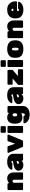

<svg xmlns="http://www.w3.org/2000/svg" viewBox="2680 -3470 1010 6410"><g transform="rotate(-90 3185.0 -265.0)"><path d="M72 0Q61 0 53 -8Q45 -16 45 -27V-493Q45 -504 53 -512Q61 -520 72 -520H247Q258 -520 266 -512Q274 -504 274 -493V-460Q299 -489 343 -509.5Q387 -530 440 -530Q491 -530 535 -506Q579 -482 606.5 -432Q634 -382 634 -303V-27Q634 -16 626 -8Q618 0 607 0H416Q405 0 397 -8Q389 -16 389 -27V-296Q389 -323 376 -337Q363 -351 339 -351Q315 -351 302 -337Q289 -323 289 -296V-27Q289 -16 281 -8Q273 0 262 0Z M885 10Q828 10 784 -11Q740 -32 715.5 -68Q691 -104 691 -149Q691 -222 750.5 -263.5Q810 -305 910 -322L1016 -339V-340Q1016 -366 1011.5 -378Q1007 -390 986 -390Q972 -390 963.5 -384.5Q955 -379 945 -369Q934 -358 917 -358H747Q737 -358 730.5 -364Q724 -370 725 -380Q726 -399 741 -424.5Q756 -450 787.5 -474Q819 -498 868.5 -514Q918 -530 988 -530Q1056 -530 1106.5 -515.5Q1157 -501 1190 -473.5Q1223 -446 1239.5 -405.5Q1256 -365 1256 -314V-27Q1256 -16 1248 -8Q1240 0 1229 0H1054Q1043 0 1035 -8Q1027 -16 1027 -27V-55Q1013 -35 991.5 -20.5Q970 -6 943 2Q916 10 885 10ZM954 -138Q974 -138 988.5 -146Q1003 -154 1011 -171.5Q1019 -189 1019 -215V-216L960 -203Q934 -197 925 -187Q916 -177 916 -166Q916 -159 920.5 -152.5Q925 -146 933.5 -142Q942 -138 954 -138Z M1512 0Q1497 0 1490.5 -8Q1484 -16 1479 -25L1287 -489Q1286 -492 1286 -496Q1286 -506 1293 -513Q1300 -520 1310 -520H1479Q1494 -520 1501.5 -512Q1509 -504 1512 -496L1592 -263L1672 -496Q1675 -504 1682.5 -512Q1690 -520 1705 -520H1874Q1884 -520 1891 -513Q1898 -506 1898 -496Q1898 -492 1897 -489L1705 -25Q1701 -16 1694 -8Q1687 0 1672 0Z M1979 0Q1968 0 1960 -8Q1952 -16 1952 -27V-493Q1952 -504 1960 -512Q1968 -520 1979 -520H2158Q2169 -520 2177 -512Q2185 -504 2185 -493V-27Q2185 -16 2177 -8Q2169 0 2158 0ZM1984 -575Q1973 -575 1965 -583Q1957 -591 1957 -602V-723Q1957 -734 1965 -742Q1973 -750 1984 -750H2153Q2164 -750 2172 -742Q2180 -734 2180 -723V-602Q2180 -591 2172 -583Q2164 -575 2153 -575Z M2568 220Q2483 220 2426.5 198.5Q2370 177 2336 146.5Q2302 116 2287 86.5Q2272 57 2271 41Q2270 30 2278.5 22Q2287 14 2298 14H2493Q2504 14 2510.5 19.5Q2517 25 2521 34Q2526 42 2531 48Q2536 54 2543.5 56.5Q2551 59 2563 59Q2578 59 2587.5 52.5Q2597 46 2601.5 33Q2606 20 2606 0V-66Q2583 -46 2550 -34.5Q2517 -23 2473 -23Q2426 -23 2388 -35Q2350 -47 2323 -73.5Q2296 -100 2280 -143Q2264 -186 2261 -249Q2260 -275 2261 -300Q2264 -359 2279.5 -402.5Q2295 -446 2322.5 -474Q2350 -502 2388 -516Q2426 -530 2473 -530Q2522 -530 2559.5 -511Q2597 -492 2621 -462V-493Q2621 -504 2629 -512Q2637 -520 2648 -520H2823Q2834 -520 2842 -512Q2850 -504 2850 -493L2851 -17Q2851 67 2813 119Q2775 171 2711 195.5Q2647 220 2568 220ZM2556 -197Q2573 -197 2583.5 -203Q2594 -209 2599.5 -220Q2605 -231 2606 -247Q2607 -255 2607 -274.5Q2607 -294 2606 -301Q2605 -317 2599.5 -328Q2594 -339 2583.5 -345Q2573 -351 2556 -351Q2538 -351 2527.5 -344Q2517 -337 2512.5 -324Q2508 -311 2506 -293Q2504 -274 2506 -255Q2508 -237 2512.5 -224Q2517 -211 2527.5 -204Q2538 -197 2556 -197Z M3107 10Q3050 10 3006 -11Q2962 -32 2937.5 -68Q2913 -104 2913 -149Q2913 -222 2972.5 -263.5Q3032 -305 3132 -322L3238 -339V-340Q3238 -366 3233.5 -378Q3229 -390 3208 -390Q3194 -390 3185.5 -384.5Q3177 -379 3167 -369Q3156 -358 3139 -358H2969Q2959 -358 2952.5 -364Q2946 -370 2947 -380Q2948 -399 2963 -424.5Q2978 -450 3009.5 -474Q3041 -498 3090.5 -514Q3140 -530 3210 -530Q3278 -530 3328.5 -515.5Q3379 -501 3412 -473.5Q3445 -446 3461.5 -405.5Q3478 -365 3478 -314V-27Q3478 -16 3470 -8Q3462 0 3451 0H3276Q3265 0 3257 -8Q3249 -16 3249 -27V-55Q3235 -35 3213.5 -20.5Q3192 -6 3165 2Q3138 10 3107 10ZM3176 -138Q3196 -138 3210.5 -146Q3225 -154 3233 -171.5Q3241 -189 3241 -215V-216L3182 -203Q3156 -197 3147 -187Q3138 -177 3138 -166Q3138 -159 3142.5 -152.5Q3147 -146 3155.5 -142Q3164 -138 3176 -138Z M3581 0Q3570 0 3562 -8Q3554 -16 3554 -27V-142Q3554 -154 3558.5 -162.5Q3563 -171 3570 -177L3769 -348H3588Q3577 -348 3569 -356Q3561 -364 3561 -375V-493Q3561 -504 3569 -512Q3577 -520 3588 -520H4030Q4041 -520 4049 -512Q4057 -504 4057 -493V-367Q4057 -358 4053.5 -351Q4050 -344 4043 -338L3853 -172H4051Q4062 -172 4070 -164Q4078 -156 4078 -145V-27Q4078 -16 4070 -8Q4062 0 4051 0Z M4180 0Q4169 0 4161 -8Q4153 -16 4153 -27V-493Q4153 -504 4161 -512Q4169 -520 4180 -520H4359Q4370 -520 4378 -512Q4386 -504 4386 -493V-27Q4386 -16 4378 -8Q4370 0 4359 0ZM4185 -575Q4174 -575 4166 -583Q4158 -591 4158 -602V-723Q4158 -734 4166 -742Q4174 -750 4185 -750H4354Q4365 -750 4373 -742Q4381 -734 4381 -723V-602Q4381 -591 4373 -583Q4365 -575 4354 -575Z M4752 10Q4660 10 4597 -15Q4534 -40 4500.5 -90Q4467 -140 4462 -213Q4461 -236 4461 -260.5Q4461 -285 4462 -307Q4467 -381 4503 -430.5Q4539 -480 4602 -505Q4665 -530 4752 -530Q4839 -530 4902 -505Q4965 -480 5001 -430.5Q5037 -381 5042 -307Q5044 -285 5044 -260.5Q5044 -236 5042 -213Q5037 -140 5003.5 -90Q4970 -40 4907 -15Q4844 10 4752 10ZM4752 -150Q4781 -150 4788 -166.5Q4795 -183 4797 -218Q4798 -233 4798 -260Q4798 -287 4797 -302Q4795 -335 4788 -352.5Q4781 -370 4752 -370Q4724 -370 4716.5 -352.5Q4709 -335 4707 -302Q4706 -287 4706 -260Q4706 -233 4707 -218Q4709 -183 4716.5 -166.5Q4724 -150 4752 -150Z M5145 0Q5134 0 5126 -8Q5118 -16 5118 -27V-493Q5118 -504 5126 -512Q5134 -520 5145 -520H5320Q5331 -520 5339 -512Q5347 -504 5347 -493V-460Q5372 -489 5416 -509.5Q5460 -530 5513 -530Q5564 -530 5608 -506Q5652 -482 5679.5 -432Q5707 -382 5707 -303V-27Q5707 -16 5699 -8Q5691 0 5680 0H5489Q5478 0 5470 -8Q5462 -16 5462 -27V-296Q5462 -323 5449 -337Q5436 -351 5412 -351Q5388 -351 5375 -337Q5362 -323 5362 -296V-27Q5362 -16 5354 -8Q5346 0 5335 0Z M6061 10Q5930 10 5852.5 -54.5Q5775 -119 5775 -259Q5775 -261 5775 -263Q5775 -265 5775 -266Q5777 -352 5812.5 -411Q5848 -470 5911.5 -500Q5975 -530 6060 -530Q6158 -530 6221 -492.5Q6284 -455 6314.5 -393.5Q6345 -332 6345 -258V-228Q6345 -217 6337 -209Q6329 -201 6318 -201H6020Q6020 -200 6020 -199Q6020 -198 6020 -196Q6020 -176 6023.5 -162.5Q6027 -149 6036 -142Q6045 -135 6059 -135Q6065 -135 6069.5 -137Q6074 -139 6078.5 -143.5Q6083 -148 6088 -153Q6097 -162 6103 -164.5Q6109 -167 6121 -167H6310Q6320 -167 6326.5 -161Q6333 -155 6332 -145Q6331 -126 6314.5 -99.5Q6298 -73 6265 -48Q6232 -23 6181 -6.5Q6130 10 6061 10ZM6020 -326H6100V-327Q6100 -349 6095.5 -363Q6091 -377 6082 -383.5Q6073 -390 6060 -390Q6047 -390 6038 -383.5Q6029 -377 6024.5 -363Q6020 -349 6020 -327Z"/></g></svg>

Font: Rubik Black
Style: Regular
Weight: 900
Designer: Hubert and Fischer
Foundry: Hubert and Fischer
Version: Version 2.300;gftools[0.9.30]